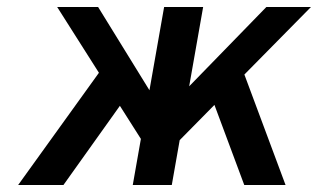

<svg xmlns="http://www.w3.org/2000/svg" viewBox="-20 -531 912 551"><path d="M412.5 -88 144 -511H261.5L432 -234.5ZM451 -83.5 471 -230 744.5 -511H872.5ZM32 0 300.5 -373 363 -282 162 0ZM361 0 451 -511H563L473 0ZM681 0 576 -282 660.5 -373 799.5 0Z"/></svg>

Font: Overpass SemiBold
Style: Italic
Weight: 600
Italic angle: -10°
Designer: Delve Withrington, Dave Bailey, Thomas Jockin
Foundry: Delve Fonts LLC
Version: Version 4.000